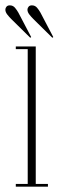

<svg xmlns="http://www.w3.org/2000/svg" viewBox="-39 -697 219 717"><path d="M20 0V-10H64.5V-513.5H20V-523.5H94.5V-10H140V0ZM156.5 -556 85.5 -626Q77.5 -634 70.5 -643Q63.5 -652 63.5 -661Q63.5 -667 67.8 -672Q72 -677 80 -677Q92 -677 99.5 -668Q107 -659 112 -650L160 -558.5ZM74 -556 3 -626Q-5 -634 -12 -643Q-19 -652 -19 -661Q-19 -667 -14.8 -672Q-10.5 -677 -2.5 -677Q9.5 -677 17 -668Q24.5 -659 29.5 -650L77.5 -558.5Z"/></svg>

Font: Imbue 100pt Thin
Style: Regular
Weight: 100
Designer: Tyler Finck
Foundry: Etcetera Type Company
Version: Version 1.102; ttfautohint (v1.8.3)